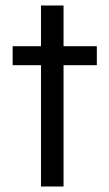

<svg xmlns="http://www.w3.org/2000/svg" viewBox="-20 -678 398 698"><path d="M129 0V-441H26V-510H129V-658H211V-510H332V-441H211V0Z"/></svg>

Font: Saira
Style: Regular
Weight: 400
Designer: Hector Gatti with collaboration of the Omnibus-Type team
Foundry: Omnibus-Type
Version: Version 1.100; ttfautohint (v1.8.3)